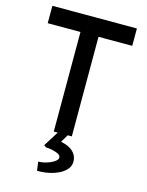

<svg xmlns="http://www.w3.org/2000/svg" viewBox="-137 -783 850 1110"><g transform="rotate(15 288.0 -228.0)"><path d="M231 0V-596H35V-700H541V-596H339V0ZM196 244 189 191Q213 191 239 183Q265 175 283 162.5Q301 150 301 138Q301 124 284 116Q267 108 246 104Q225 100 211 100L198 90L270 -24H329L287 46Q336 56 361 80Q386 104 386 139Q386 165 369 185Q352 205 324 218.5Q296 232 262.5 238.5Q229 245 196 244Z"/></g></svg>

Font: Lexend Medium
Style: Regular
Weight: 500
Designer: Bonnie Shaver-Troup, Thomas Jockin
Foundry: Lexend
Version: Version 1.005